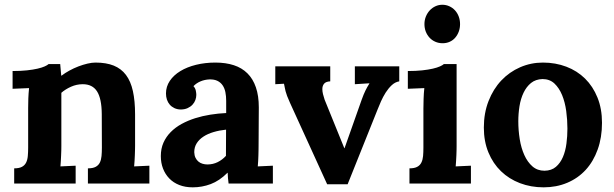

<svg xmlns="http://www.w3.org/2000/svg" viewBox="-20 -783 2619 819"><path d="M556.2 -160.6Q556.2 -153.3 555.9 -143.1Q555.7 -132.8 555.2 -121.1Q554.7 -109.4 554 -96.9Q553.2 -84.5 552.2 -73.2L617.2 -76.2V0H355V-64.9Q376 -64.9 387.9 -71.3Q399.9 -77.6 405.8 -89.4Q411.6 -101.1 413.1 -117.4Q414.6 -133.8 414.6 -153.8L414.1 -296.4Q413.6 -362.3 394 -393.1Q374.5 -423.8 333 -423.8Q307.1 -423.8 283 -413.1Q258.8 -402.3 241.7 -387.2V-160.6Q241.7 -153.3 241.5 -143.1Q241.2 -132.8 240.7 -121.1Q240.2 -109.4 239.5 -96.9Q238.8 -84.5 237.8 -73.2L302.7 -76.2V0H40.5V-64.9Q61.5 -64.9 73.5 -71.3Q85.4 -77.6 91.3 -89.4Q97.2 -101.1 98.6 -117.4Q100.1 -133.8 100.1 -153.8V-322.3Q100.1 -340.3 100.8 -362.5Q101.6 -384.8 104 -407.2L33.7 -404.3V-480Q68.4 -480 95 -482.9Q121.6 -485.8 140.4 -490.2Q159.2 -494.6 170.7 -499.8Q182.1 -504.9 187.5 -509.8H236.8L241.2 -460.4H242.7Q257.3 -471.7 276.1 -481.9Q294.9 -492.2 314.7 -499.8Q334.5 -507.3 353.3 -511.7Q372.1 -516.1 387.2 -516.1Q433.1 -516.1 465.1 -503.2Q497.1 -490.2 517.3 -463.4Q537.6 -436.5 546.9 -394.5Q556.2 -352.5 556.2 -294.9Z M944.3 -230Q916 -227.1 891.1 -219.7Q866.2 -212.4 847.9 -200.4Q829.6 -188.5 819.1 -171.9Q808.6 -155.3 808.6 -133.8Q809.1 -119.6 814 -109.9Q818.8 -100.1 826.4 -93.8Q834 -87.4 844 -84.5Q854 -81.5 864.7 -81.5Q888.2 -81.5 908.2 -91.3Q928.2 -101.1 943.8 -118.2ZM688 -384.3Q688 -413.6 704.3 -438Q720.7 -462.4 749.3 -479.7Q777.8 -497.1 816.4 -506.6Q855 -516.1 898.9 -516.1Q942.9 -516.1 977.3 -504.9Q1011.7 -493.7 1035.4 -470.2Q1059.1 -446.8 1071.5 -410.6Q1084 -374.5 1084 -324.7Q1084 -299.3 1083.7 -280Q1083.5 -260.7 1083.5 -242.9Q1083.5 -225.1 1083.3 -205.6Q1083 -186 1083 -160.6Q1083 -153.3 1082.8 -143.1Q1082.5 -132.8 1082.3 -121.1Q1082 -109.4 1081.3 -96.9Q1080.6 -84.5 1079.6 -73.2L1144 -76.2V0H955.1Q953.1 -14.2 952.4 -23.7Q951.7 -33.2 951.2 -45.9H950.2Q916 -11.7 878.9 2.2Q841.8 16.1 802.2 16.1Q770 16.1 744.6 6.1Q719.2 -3.9 701.9 -22Q684.6 -40 675.3 -64.2Q666 -88.4 666 -117.2Q666 -148.9 677.2 -174.3Q688.5 -199.7 708.3 -219.7Q728 -239.7 754.9 -254.4Q781.7 -269 812.7 -278.8Q843.8 -288.6 877.4 -293.9Q911.1 -299.3 944.8 -300.8V-353Q944.8 -373 941.4 -389.9Q938 -406.7 929.7 -418.9Q921.4 -431.2 907.7 -438Q894 -444.8 873.5 -444.3Q853 -443.4 835.4 -436Q817.9 -428.7 805.2 -415.5Q813 -407.2 815.2 -396.5Q817.4 -385.7 817.4 -378.4Q817.4 -367.7 813.5 -356.7Q809.6 -345.7 801.3 -336.7Q793 -327.6 780.3 -321.8Q767.6 -315.9 750 -315.9Q735.4 -316.4 723.6 -322Q711.9 -327.6 704.1 -336.7Q696.3 -345.7 692.1 -357.9Q688 -370.1 688 -384.3Z M1388.7 -436Q1370.1 -435.1 1362.5 -426Q1355 -417 1355 -402.8Q1355 -393.1 1357.7 -381.8Q1360.4 -370.6 1364.7 -357.9L1448.7 -150.9H1449.7L1522.5 -356.9Q1531.2 -381.3 1538.8 -396.7Q1546.4 -412.1 1555.7 -426.8V-427.7L1493.7 -423.8V-500H1683.1V-436Q1665.5 -433.1 1651.1 -419.7Q1636.7 -406.2 1625.2 -388.2Q1613.8 -370.1 1605.2 -350.8Q1596.7 -331.5 1590.8 -316.4L1462.9 2.9H1375.5L1217.3 -343.8Q1209 -361.8 1204.6 -373.8Q1200.2 -385.7 1198 -394.3Q1195.8 -402.8 1194.6 -409.9Q1193.4 -417 1191.4 -425.8L1154.3 -423.8V-500H1388.7Z M1927.7 -160.6Q1927.7 -153.3 1927.5 -143.1Q1927.2 -132.8 1926.8 -121.1Q1926.3 -109.4 1925.5 -96.9Q1924.8 -84.5 1923.8 -73.2L1988.8 -76.2V0H1726.6V-64.9Q1747.6 -64.9 1759.5 -71.3Q1771.5 -77.6 1777.3 -89.4Q1783.2 -101.1 1784.7 -117.4Q1786.1 -133.8 1786.1 -153.8V-319.8Q1786.1 -337.9 1786.9 -361.3Q1787.6 -384.8 1790 -407.2L1719.7 -404.3V-480Q1754.4 -480 1781 -482.9Q1807.6 -485.8 1826.4 -490.2Q1845.2 -494.6 1856.7 -499.8Q1868.2 -504.9 1873.5 -509.8H1927.7ZM1942.4 -680.2Q1942.4 -663.1 1937 -648.4Q1931.6 -633.8 1922.1 -622.6Q1912.6 -611.3 1898.7 -605Q1884.8 -598.6 1868.2 -598.6Q1851.1 -598.6 1836.7 -605Q1822.3 -611.3 1812 -622.6Q1801.8 -633.8 1796.1 -648.4Q1790.5 -663.1 1790.5 -680.2Q1790.5 -697.3 1796.6 -712.4Q1802.7 -727.5 1813.2 -738.8Q1823.7 -750 1837.4 -756.3Q1851.1 -762.7 1866.7 -762.7Q1882.8 -762.7 1896.7 -756.3Q1910.6 -750 1920.9 -738.8Q1931.2 -727.5 1936.8 -712.4Q1942.4 -697.3 1942.4 -680.2Z M2293.9 -445.8Q2264.6 -444.8 2245.1 -429Q2225.6 -413.1 2213.4 -387.7Q2201.2 -362.3 2196 -330.3Q2190.9 -298.3 2190.9 -265.6Q2190.9 -227.1 2197 -189.2Q2203.1 -151.4 2216.6 -121.6Q2230 -91.8 2251.2 -73.2Q2272.5 -54.7 2302.7 -54.7Q2332.5 -55.2 2351.3 -71.3Q2370.1 -87.4 2381.1 -113Q2392.1 -138.7 2396.2 -170.4Q2400.4 -202.1 2400.4 -234.4Q2400.4 -271.5 2395.3 -309.3Q2390.1 -347.2 2377.7 -377.4Q2365.2 -407.7 2345 -426.8Q2324.7 -445.8 2293.9 -445.8ZM2295.9 -516.1Q2349.6 -516.1 2395.8 -498.5Q2441.9 -481 2475.6 -447.8Q2509.3 -414.6 2528.6 -366.9Q2547.9 -319.3 2547.9 -259.3Q2547.9 -196.3 2529.5 -145.3Q2511.2 -94.2 2478.3 -58.3Q2445.3 -22.5 2399.4 -3.2Q2353.5 16.1 2298.8 16.1Q2244.6 16.1 2198 -1.7Q2151.4 -19.5 2117.2 -52.5Q2083 -85.4 2063.5 -132.6Q2043.9 -179.7 2043.9 -238.8Q2043.9 -300.8 2064 -352.1Q2084 -403.3 2118.4 -439.7Q2152.8 -476.1 2198.7 -496.1Q2244.6 -516.1 2295.9 -516.1Z"/></svg>

Font: DimaBanoo
Style: Bold
Weight: 800
Designer: R.Balvardi
Foundry: R.Balvardi
Version: Version 1.0.0-alpha3